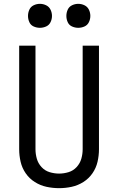

<svg xmlns="http://www.w3.org/2000/svg" viewBox="-20 -973 616 1001"><path d="M288 8Q321 8 353.5 1Q386 -6 414.5 -24Q443 -42 462 -69.5Q481 -97 488.5 -129.5Q496 -162 496 -195V-735H411V-195Q411 -170 404 -145.5Q397 -121 379.5 -102Q362 -83 337.5 -75.5Q313 -68 288 -68Q263 -68 238.5 -75.5Q214 -83 196.5 -102Q179 -121 172 -145.5Q165 -170 165 -195V-735H80V-195Q80 -162 87.5 -129.5Q95 -97 114 -69.5Q133 -42 161.5 -24Q190 -6 222.5 1Q255 8 288 8ZM388 -828Q405 -828 420.5 -835Q436 -842 443.5 -857.5Q451 -873 451 -890Q451 -907 443.5 -922.5Q436 -938 420.5 -945.5Q405 -953 388 -953Q371 -953 355.5 -945.5Q340 -938 333 -922.5Q326 -907 326 -890Q326 -873 333 -857.5Q340 -842 355.5 -835Q371 -828 388 -828ZM188 -828Q205 -828 220.5 -835Q236 -842 243.5 -857.5Q251 -873 251 -890Q251 -907 243.5 -922.5Q236 -938 220.5 -945.5Q205 -953 188 -953Q171 -953 155.5 -945.5Q140 -938 133 -922.5Q126 -907 126 -890Q126 -873 133 -857.5Q140 -842 155.5 -835Q171 -828 188 -828Z"/></svg>

Font: Iosevka Sparkle
Style: Regular
Weight: 400
Designer: Belleve Invis
Foundry: Belleve Invis
Version: Version 4.5.0; ttfautohint (v1.8.3)